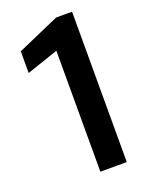

<svg xmlns="http://www.w3.org/2000/svg" viewBox="-134 -770 651 840"><g transform="rotate(-20 191.5 -350.0)"><path d="M185 0V-563L38 -513V-614L234 -700H308V0Z"/></g></svg>

Font: DM Sans 9pt
Style: Semibold
Weight: 600
Designer: Colophon Foundry, Jonny Pinhorn
Foundry: Colophon Foundry
Version: Version 4.004;gftools[0.9.30]